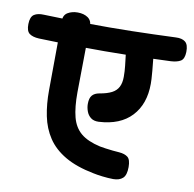

<svg xmlns="http://www.w3.org/2000/svg" viewBox="-162 -896 1033 1022"><g transform="rotate(10 355.0 -385.0)"><path d="M515.3 35.6Q488.6 35.3 457.4 31.6Q426.3 27.8 407.2 23.6Q312.6 5.2 251.5 -30.6Q190.4 -66.4 156.8 -117.3Q123.1 -168.1 110.1 -232.2Q97 -296.3 97.6 -370.7L100.3 -746.6Q100.3 -777.8 122.9 -791.3Q145.6 -804.9 176.6 -804.9Q210.3 -804.9 232.1 -789.6Q253.8 -774.2 252.8 -743.8L248.4 -386.4Q247.9 -305.6 261.8 -252.4Q275.7 -199.3 312.3 -168.8Q348.9 -138.3 416.6 -123.1Q429.2 -120.9 448.2 -118Q467.2 -115.1 487.6 -113.2Q508 -111.3 522.4 -110.3Q553.4 -107.8 569.6 -94.6Q585.7 -81.4 585.7 -41.3Q585.7 2.3 567.4 18.9Q549.1 35.6 515.3 35.6ZM386.6 -251.3Q360.1 -250.3 344 -262.8Q327.9 -275.2 320.7 -295.3Q313.4 -315.3 313.4 -335.1Q313.4 -367.1 326.5 -381.8Q339.6 -396.4 364.4 -400.6Q405.7 -407.6 430.2 -420.4Q454.7 -433.2 465.8 -455.2Q477 -477.2 477 -509.7Q477 -541.2 473.8 -568.9Q470.6 -596.6 465.3 -642Q463.6 -662.6 472.4 -681.2Q481.3 -699.9 499.5 -712.3Q517.7 -724.8 541.6 -724.8Q571 -724.8 590.1 -704.2Q609.1 -683.7 612.7 -653.2Q618.4 -597.7 621.1 -568.1Q623.7 -538.6 624.4 -524Q625.1 -509.4 625.1 -498.4Q625.1 -388.8 563.7 -323Q502.2 -257.2 386.6 -251.3ZM709 -635.4Q589.7 -630.4 471.2 -628.1Q352.8 -625.7 234.7 -627.2Q116.7 -628.7 -3.4 -632.7Q-37.2 -634.4 -55 -647.6Q-72.8 -660.8 -72 -699.1Q-71.2 -738.2 -51.7 -750.9Q-32.1 -763.6 0.9 -761.8Q121 -757.8 239.1 -756.3Q357.1 -754.8 475.6 -757.3Q594 -759.8 713.3 -764.8Q747.1 -766.6 764.9 -752.1Q782.7 -737.7 781.9 -698.3Q780.9 -660 761.7 -648.6Q742.6 -637.2 709 -635.4Z"/></g></svg>

Font: Playpen Sans Deva
Style: Regular
Weight: 400
Designer: Pooja Saxena, Gunjan Panchal, Laura Meseguer, Veronika Burian, José Scaglione
Foundry: TypeTogether
Version: Version 2.000